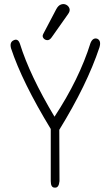

<svg xmlns="http://www.w3.org/2000/svg" viewBox="-20 -912 540 923"><path d="M458 -684Q398 -504 265 -288L266 -41Q263 -8 243 -10Q224 -10 224 -41V-292Q86 -519 33 -680Q25 -710 47 -719Q67 -728 76 -701Q123 -550 242 -351Q361 -532 415 -705Q426 -732 447 -726Q468 -717 458 -684ZM250 -867Q260 -886 273.5 -890.5Q287 -895 298.5 -889Q310 -883 314 -871Q318 -859 307 -844L228 -732Q218 -718 206.5 -719Q195 -720 188.5 -729Q182 -738 188 -749Z"/></svg>

Font: Yomogi
Style: Regular
Weight: 400
Designer: satsuyako
Foundry: satsuyako
Version: Version 3.100